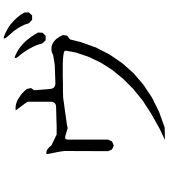

<svg xmlns="http://www.w3.org/2000/svg" viewBox="43 -945 914 1040"><g transform="rotate(-90 500.0 -425.0)"><path d="M261.7 11.7 323.2 -17.6 403.3 -62.5 475.6 -109.4 539.1 -161.1 593.8 -215.8 641.6 -274.4 680.7 -335.9 711.9 -401.4 735.4 -470.7 745.1 -522.5Q747.1 -533.2 735.4 -536.1L718.8 -539.1L697.3 -541L671.9 -542H641.6H607.4L568.4 -541H526.4L491.2 -540L372.1 -523.4L345.7 -519.5L326.2 -515.6L282.2 -528.3Q263.7 -533.2 263.7 -513.7V-296.9L253.9 -275.4L232.4 -265.6L210 -275.4L201.2 -296.9L202.1 -533.2L198.2 -560.5L185.5 -625Q183.6 -634.8 204.1 -628.9L213.9 -623L223.6 -614.3L232.4 -603.5L291 -575.2H321.3H340.8L367.2 -576.2L400.4 -577.1L440.4 -578.1Q468.8 -579.1 468.8 -606.4V-732.4L458 -749L451.2 -757.8L421.9 -796.9L433.6 -797.9L447.3 -796.9L460 -793.9L473.6 -789.1L486.3 -782.2L499 -773.4L512.7 -763.7L525.4 -751L538.1 -737.3L543 -713.9L531.2 -697.3L538.1 -611.3Q540 -582 569.3 -582L600.6 -583L658.2 -585L669.9 -585.9L696.3 -589.8L723.6 -594.7L737.3 -601.6L752.9 -603.5L767.6 -602.5L783.2 -597.7L796.9 -588.9L809.6 -576.2L820.3 -560.5L830.1 -542L827.1 -518.6L806.6 -502.9L792 -444.3L762.7 -362.3L724.6 -288.1L677.7 -219.7L623 -158.2L561.5 -105.5L491.2 -58.6L414.1 -20.5L330.1 9.8ZM774.4 -685.5 767.6 -701.2 759.8 -715.8 752 -730.5 732.4 -759.8 708 -790Q701.2 -807.6 717.8 -799.8L735.4 -791L752.9 -781.2L768.6 -769.5L783.2 -756.8L796.9 -743.2L809.6 -727.5L822.3 -710.9L833 -694.3L843.8 -675.8L842.8 -651.4L826.2 -634.8H801.8L785.2 -652.3L780.3 -668.9ZM884.8 -752.9 870.1 -780.3 851.6 -807.6 829.1 -833 814.5 -850.6Q805.7 -866.2 822.3 -860.4L841.8 -852.5L859.4 -842.8L875 -834L890.6 -822.3L904.3 -810.5L918 -796.9L930.7 -782.2L942.4 -766.6L952.1 -750L953.1 -726.6L936.5 -708H913.1L894.5 -724.6L889.6 -739.3Z"/></g></svg>

Font: B2 Hana
Style: Regular
Weight: 500
Version: 2020-08-05; (max)